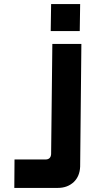

<svg xmlns="http://www.w3.org/2000/svg" viewBox="-20 -826 468 939"><path d="M50 93 51 -46H202Q228 -46 230 -72L236 -611H378L372 -11Q370 36 341 64Q310 93 263 93ZM230 -806H372L370 -674H228Z"/></svg>

Font: Covid19
Style: Regular
Weight: 400
Designer: Peter Wiegel
Foundry: (c) CAT - Ing. Peter Wiegel.  for Rudolf Maass + Partner GmbH
Version: Version 001.000